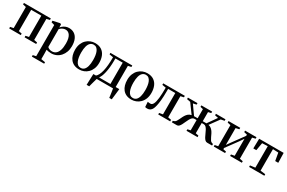

<svg xmlns="http://www.w3.org/2000/svg" viewBox="140 -1857 5094 3408"><g transform="rotate(30 2687.0 -153.0)"><path d="M22.5 0V-31L89 -44.5V-477L23 -492V-522.5H574.5V-492L509.5 -476.5V-44.5L576 -31V0H338V-31L403.5 -44.5V-481H195.5V-44.5L260.5 -31V0Z M621 232V201.5L684.5 187.5V-452L619.5 -470.5V-502L753 -531.5H767.5L785 -517.5L784.5 -457.5Q795 -473 817 -492Q839 -511 871.2 -524.8Q903.5 -538.5 943.5 -538.5Q1004 -538.5 1049.5 -509.8Q1095 -481 1120.5 -424Q1146 -367 1146 -282Q1146 -218.5 1126.8 -165Q1107.5 -111.5 1072.5 -72Q1037.5 -32.5 990 -10.8Q942.5 11 886.5 11Q856.5 11 828.8 6Q801 1 787 -4.5L789 77V187.5L873.5 201.5V232ZM882 -26Q928 -26 961 -52.8Q994 -79.5 1011.8 -133.8Q1029.5 -188 1029.5 -270Q1029.5 -327 1019.8 -367.5Q1010 -408 992.8 -433.5Q975.5 -459 952.8 -471Q930 -483 904 -483Q876 -483 853.2 -473.5Q830.5 -464 814.2 -451.2Q798 -438.5 789 -428.5V-63Q798 -50 822.8 -38Q847.5 -26 882 -26Z M1224 -258.5Q1224 -327 1245.2 -379.5Q1266.5 -432 1302.5 -467.2Q1338.5 -502.5 1383.8 -520.5Q1429 -538.5 1476.5 -538.5Q1558.5 -538.5 1610.8 -503.2Q1663 -468 1688 -407Q1713 -346 1713 -269.5Q1713 -200.5 1692 -148Q1671 -95.5 1635 -60Q1599 -24.5 1554 -6.8Q1509 11 1461 11Q1400 11 1355.2 -9.2Q1310.5 -29.5 1281.5 -66Q1252.5 -102.5 1238.2 -151.5Q1224 -200.5 1224 -258.5ZM1469 -27Q1509.5 -27 1537.2 -52.5Q1565 -78 1579.5 -129.5Q1594 -181 1594 -258Q1594 -307 1587.5 -350.8Q1581 -394.5 1566.2 -428.2Q1551.5 -462 1527.8 -481.2Q1504 -500.5 1469.5 -500.5Q1429 -500.5 1400.8 -475.2Q1372.5 -450 1357.8 -398.8Q1343 -347.5 1343 -269.5Q1343 -220 1349.8 -176.2Q1356.5 -132.5 1371.5 -98.8Q1386.5 -65 1410.5 -46Q1434.5 -27 1469 -27Z M1759 0V-40.5L1773 -43.5Q1798.5 -64.5 1817.5 -102.2Q1836.5 -140 1849.5 -194.5Q1862.5 -249 1868.8 -320Q1875 -391 1875 -478L1795.5 -492V-522.5H2244V-492L2179.5 -478V0ZM1837 -44H2072V-481H1922V-439Q1922 -365.5 1915.5 -301.8Q1909 -238 1897.2 -186.5Q1885.5 -135 1870.2 -98.8Q1855 -62.5 1837 -44ZM1713.5 180Q1714.5 145.5 1715.8 108.2Q1717 71 1718.5 32Q1720 -7 1721.5 -45.5H1865.5L1818 -4Q1813.5 10 1806.8 33.8Q1800 57.5 1792.2 85Q1784.5 112.5 1777.8 137.8Q1771 163 1767 180ZM2177.5 180Q2175 159 2171.5 133.8Q2168 108.5 2164.5 83.2Q2161 58 2157.2 35.8Q2153.5 13.5 2151 -1.5L2118.5 -44H2254.5Q2252 -24.5 2249.5 -1.8Q2247 21 2244.2 45.2Q2241.5 69.5 2238.8 93.2Q2236 117 2233.2 139.2Q2230.5 161.5 2228.5 180Z M2293.5 -258.5Q2293.5 -327 2314.8 -379.5Q2336 -432 2372 -467.2Q2408 -502.5 2453.2 -520.5Q2498.5 -538.5 2546 -538.5Q2628 -538.5 2680.2 -503.2Q2732.5 -468 2757.5 -407Q2782.5 -346 2782.5 -269.5Q2782.5 -200.5 2761.5 -148Q2740.5 -95.5 2704.5 -60Q2668.5 -24.5 2623.5 -6.8Q2578.5 11 2530.5 11Q2469.5 11 2424.8 -9.2Q2380 -29.5 2351 -66Q2322 -102.5 2307.8 -151.5Q2293.5 -200.5 2293.5 -258.5ZM2538.5 -27Q2579 -27 2606.8 -52.5Q2634.5 -78 2649 -129.5Q2663.5 -181 2663.5 -258Q2663.5 -307 2657 -350.8Q2650.5 -394.5 2635.8 -428.2Q2621 -462 2597.2 -481.2Q2573.5 -500.5 2539 -500.5Q2498.5 -500.5 2470.2 -475.2Q2442 -450 2427.2 -398.8Q2412.5 -347.5 2412.5 -269.5Q2412.5 -220 2419.2 -176.2Q2426 -132.5 2441 -98.8Q2456 -65 2480 -46Q2504 -27 2538.5 -27Z M2854 8Q2840 8 2829.2 6Q2818.5 4 2811 1.5L2804 -102Q2814.5 -100 2830.2 -98.2Q2846 -96.5 2861 -96.5Q2895 -96.5 2915.8 -138.5Q2936.5 -180.5 2945.8 -265.2Q2955 -350 2955 -478L2878 -492V-522.5H3321V-492L3256 -477.5V-44L3322.5 -31V0H3077V-31L3149.5 -44V-481H3002.5V-428.5Q3002.5 -323.5 2995.2 -249.2Q2988 -175 2977 -128.2Q2966 -81.5 2954.5 -58Q2939.5 -26.5 2915 -9.2Q2890.5 8 2854 8Z M3357 0V-31L3385.5 -40.5Q3404.5 -47.5 3418.5 -68.8Q3432.5 -90 3445.5 -119Q3458.5 -148 3473.8 -178.2Q3489 -208.5 3510 -234.2Q3531 -260 3560.5 -274.8Q3590 -289.5 3632 -286.5L3621.5 -252L3457 -477.5L3384.5 -492V-522.5H3580.5V-492L3512 -477.5L3643 -291.5H3717V-478L3659.5 -492V-522.5H3881V-492L3821.5 -478V-291.5H3896.5L4027.5 -477.5L3958.5 -492V-522.5H4154.5V-492L4082 -477.5L3917.5 -252L3907 -286.5Q3949 -289.5 3978.2 -274.8Q4007.5 -260 4028.2 -234.2Q4049 -208.5 4064 -178.2Q4079 -148 4092.2 -119Q4105.5 -90 4119.8 -68.8Q4134 -47.5 4153 -40.5L4181 -31V0H4080Q4055 0 4036.2 -18.2Q4017.5 -36.5 4002 -65.5Q3986.5 -94.5 3972.5 -127Q3958.5 -159.5 3943 -188.5Q3927.5 -217.5 3908.5 -236Q3889.5 -254.5 3864 -254.5H3821.5V-44L3883 -31V0H3657V-31L3717 -44V-254.5H3671.5Q3646.5 -254.5 3627.5 -236Q3608.5 -217.5 3592.8 -188.5Q3577 -159.5 3563 -127Q3549 -94.5 3534 -65.5Q3519 -36.5 3501.2 -18.2Q3483.5 0 3460.5 0Z M4215.5 0V-31L4281.5 -44V-477L4216.5 -492V-522.5H4456.5V-492L4387 -477V-131.5L4443.5 -211L4619.5 -452.5V-477L4556 -492V-522.5H4790V-492L4725.5 -477V-44L4791.5 -31V0H4550.5V-31L4619.5 -44V-391.5L4561.5 -307L4387 -69V-43.5L4448 -31V0Z M4940 0V-31L5042.5 -44.5V-485L4929.5 -480L4902 -322H4840L4844.5 -522.5H5346.5L5351.5 -322H5289L5261 -480L5149 -485V-44.5L5252.5 -31V0Z"/></g></svg>

Font: Merriweather 96pt Medium
Style: Regular
Weight: 500
Version: Version 2.100